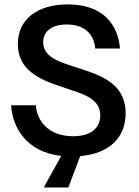

<svg xmlns="http://www.w3.org/2000/svg" viewBox="-20 -682 615 852"><path d="M283.3 150 335.8 10.8C461.7 0 537.5 -68.3 537.5 -179.2C537.5 -298.3 448.3 -340 355.8 -370.8L276.7 -396.7C216.7 -416.7 171.7 -442.5 171.7 -495C171.7 -542.5 209.2 -573.3 275.8 -573.3C365 -573.3 398.3 -520.8 402.5 -466.7H512.5C504.2 -567.5 442.5 -662.5 280 -662.5C150 -662.5 59.2 -599.2 59.2 -486.7C59.2 -372.5 152.5 -330.8 244.2 -300L322.5 -273.3C382.5 -253.3 425 -225 425 -170C425 -113.3 382.5 -77.5 304.2 -77.5C195.8 -77.5 143.3 -145.8 139.2 -215H29.2C36.7 -110 100.8 -7.5 251.7 10L176.7 145V150Z"/></svg>

Font: Familjen Grotesk Medium
Style: Regular
Weight: 500
Designer: Anders Wikstroem, Jonas Baeckman, Matilda Gysing, Kristian Moeller
Foundry: Familjen STHLM AB
Version: Version 2.000